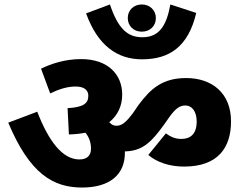

<svg xmlns="http://www.w3.org/2000/svg" viewBox="-20 -897 1093 861"><path d="M860 -839 744 -877C726 -778 692 -730 618 -730C551 -730 509 -770 473 -877L366 -837C419 -691 507 -631 617 -631C738 -631 824 -686 860 -839ZM553 -816C553 -781 579 -755 616 -755C653 -755 679 -781 679 -816C679 -851 652 -877 616 -877C579 -877 553 -851 553 -816ZM540 -211C540 -214 540 -216 540 -218C621 -220 660 -261 717 -340L738 -370C764 -406 783 -424 811 -424C841 -424 862 -397 862 -352C862 -293 831 -274 793 -274C769 -274 748 -281 724 -299L645 -202C684 -169 741 -150 805 -150C958 -150 1016 -235 1016 -353C1016 -480 930 -547 815 -547C709 -547 656 -500 601 -426L575 -388C546 -350 527 -333 502 -333C489 -333 479 -339 470 -349C508 -380 528 -422 528 -473C528 -563 464 -632 344 -632C271 -632 209 -611 164 -589L205 -478C242 -496 280 -509 319 -509C349 -509 376 -499 376 -467C376 -434 355 -416 283 -412L289 -294C316 -295 340 -297 363 -302C380 -281 388 -258 388 -230C388 -199 370 -182 336 -182C261 -182 199 -262 147 -396L17 -347C113 -118 218 -56 348 -56C472 -56 540 -114 540 -211Z"/></svg>

Font: Noto Sans Devanagari UI ExtraBold
Style: Regular
Weight: 800
Designer: Jelle Bosma - Monotype Design Team
Foundry: Monotype Imaging Inc.
Version: Version 2.003